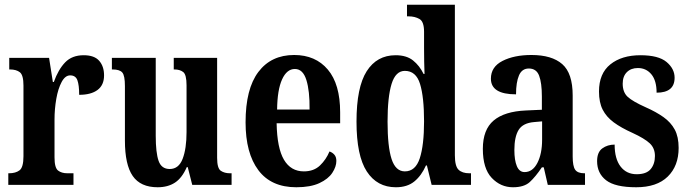

<svg xmlns="http://www.w3.org/2000/svg" viewBox="-20 -780 2908 810"><path d="M15 0V-49H18Q46 -49 62.5 -61.5Q79 -74 79 -121V-419Q79 -463 64 -475Q49 -487 22 -487H19V-536H187L203 -434H207Q226 -487 255 -517Q284 -547 333 -547Q378 -547 398.5 -523.5Q419 -500 419 -462Q419 -421 391.5 -400.5Q364 -380 314 -380Q314 -421 306.5 -441.5Q299 -462 276 -462Q255 -462 240 -434Q225 -406 217.5 -363Q210 -320 210 -276V-116Q210 -72 225 -60.5Q240 -49 264 -49H290V0Z M645 10Q573 10 540 -37.5Q507 -85 507 -187V-417Q507 -461 496 -474Q485 -487 455 -487H452V-536H637V-207Q637 -136 649 -101.5Q661 -67 696 -67Q734 -67 750.5 -110Q767 -153 767 -223V-420Q767 -465 753 -476Q739 -487 716 -487H713V-536H896V-114Q896 -70 911.5 -59.5Q927 -49 950 -49H957V0H791L772 -75H768Q748 -29 718 -9.5Q688 10 645 10Z M1230 10Q1124 10 1070 -62Q1016 -134 1016 -264Q1016 -405 1070 -476.5Q1124 -548 1221 -548Q1311 -548 1363 -486.5Q1415 -425 1415 -306V-260H1147Q1149 -155 1178 -106Q1207 -57 1262 -57Q1304 -57 1330 -82Q1356 -107 1370 -141Q1382 -137 1390.5 -127.5Q1399 -118 1399 -101Q1399 -77 1382 -51Q1365 -25 1327.5 -7.5Q1290 10 1230 10ZM1286 -318Q1287 -396 1272.5 -442.5Q1258 -489 1224 -489Q1190 -489 1170 -445Q1150 -401 1149 -318Z M1650 10Q1571 10 1527.5 -56.5Q1484 -123 1484 -267Q1484 -412 1527 -479.5Q1570 -547 1649 -547Q1695 -547 1722.5 -525Q1750 -503 1767 -468H1771Q1770 -491 1769.5 -520Q1769 -549 1769 -577V-646Q1769 -689 1749.5 -700Q1730 -711 1704 -711H1697V-760H1899V-125Q1899 -79 1914.5 -64Q1930 -49 1960 -49H1967V0H1801L1781 -82H1777Q1758 -39 1728 -14.5Q1698 10 1650 10ZM1688 -57Q1733 -57 1751 -112.5Q1769 -168 1769 -268Q1769 -371 1752 -426Q1735 -481 1688 -481Q1649 -481 1632 -426Q1615 -371 1615 -267Q1615 -161 1632 -109Q1649 -57 1688 -57Z M2144 10Q2092 10 2054.5 -29.5Q2017 -69 2017 -152Q2017 -233 2062.5 -271.5Q2108 -310 2199 -314L2266 -317V-373Q2266 -430 2254.5 -460.5Q2243 -491 2211 -491Q2182 -491 2169.5 -462Q2157 -433 2157 -382Q2051 -382 2051 -448Q2051 -498 2100 -523Q2149 -548 2222 -548Q2308 -548 2352 -509.5Q2396 -471 2396 -377V-120Q2396 -79 2406.5 -64Q2417 -49 2445 -49H2448V0H2291L2274 -74H2266Q2239 -34 2215 -12Q2191 10 2144 10ZM2193 -54Q2227 -54 2247 -92.5Q2267 -131 2267 -191V-268L2233 -265Q2186 -261 2168 -232Q2150 -203 2150 -147Q2150 -104 2160.5 -79Q2171 -54 2193 -54Z M2664 10Q2575 10 2537 -19.5Q2499 -49 2499 -100Q2499 -138 2521 -154Q2543 -170 2573 -170Q2573 -110 2598 -77.5Q2623 -45 2666 -45Q2707 -45 2725 -66.5Q2743 -88 2743 -122Q2743 -155 2721 -175.5Q2699 -196 2649 -219Q2600 -241 2569 -264Q2538 -287 2522.5 -317.5Q2507 -348 2507 -394Q2507 -470 2555 -508.5Q2603 -547 2682 -547Q2758 -547 2792 -518.5Q2826 -490 2826 -452Q2826 -389 2750 -389Q2750 -440 2728 -466.5Q2706 -493 2671 -493Q2642 -493 2624.5 -475.5Q2607 -458 2607 -427Q2607 -391 2628 -371.5Q2649 -352 2705 -327Q2748 -308 2779 -286Q2810 -264 2826.5 -233.5Q2843 -203 2843 -156Q2843 -80 2797 -35Q2751 10 2664 10Z"/></svg>

Font: Noto Serif Thai ExtraCondensed
Style: Bold
Weight: 700
Width: 2
Designer: Monotype Design Team
Foundry: Monotype Imaging Inc.
Version: Version 2.002; ttfautohint (v1.8.4.7-5d5b)